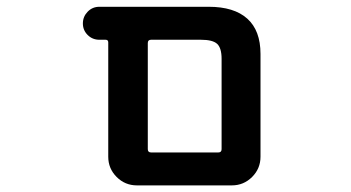

<svg xmlns="http://www.w3.org/2000/svg" viewBox="-20 -568 1040 569"><path d="M385.7 -18.6Q350.6 -18.6 325.7 -43.5Q300.8 -68.4 300.8 -103.5V-442.4Q300.8 -450.2 293 -450.2H274.4Q253.9 -450.2 239.7 -464.4Q225.6 -478.5 225.6 -498.5Q225.6 -518.6 239.7 -533.2Q253.9 -547.9 274.4 -547.9H598.6Q673.8 -547.9 712.9 -512.7Q752 -477.5 752 -408.2V-103.5Q752 -68.4 727.1 -43.5Q702.1 -18.6 667 -18.6ZM627 -116.2Q636.7 -116.2 636.7 -126V-393.6Q636.7 -425.8 623.5 -438Q610.4 -450.2 575.2 -450.2H427.7Q418 -450.2 418 -440.4V-126Q418 -116.2 427.7 -116.2Z"/></svg>

Font: Rounded-X Mgen+ 1mn medium
Style: Regular
Weight: 500
Designer: [Source Han Sans]
Ryoko NISHIZUKA  (kana & ideographs); Paul D. Hunt (Latin, Greek & Cyrillic); Wenlong ZHANG  (bopomofo
Version: Version 1.059.20150602